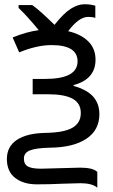

<svg xmlns="http://www.w3.org/2000/svg" viewBox="-20 -684 530 898"><path d="M203.1 -243.2H132.8V-314.9H190.9Q342.8 -314.9 342.8 -397Q342.8 -473.1 221.2 -473.1Q152.3 -473.1 69.8 -439L39.1 -508.8Q103.5 -535.2 161.1 -543Q108.9 -606.9 66.9 -647V-660.2H130.9Q166 -635.7 234.9 -567.9Q278.3 -622.6 311.5 -643.3Q344.7 -664.1 375 -664.1Q405.3 -664.1 425.8 -657.2V-600.1Q414.1 -605 392.1 -605Q349.1 -605 298.8 -538.1Q358.4 -524.4 392.6 -490.7Q426.8 -457 426.8 -404.8Q426.8 -313.5 324.2 -286.1V-282.2Q387.7 -264.2 416.3 -231.4Q444.8 -198.7 444.8 -149.9Q444.8 -75.2 383.5 -34.7Q322.3 5.9 211.9 6.8Q147.9 8.3 119.9 19.5Q91.8 30.8 91.8 57.6Q91.8 84.5 110.6 94.7Q129.4 105 171.9 105L355 100.1Q415 100.1 435.1 120.1V193.8Q410.6 172.9 356.9 172.9L270.5 175.3Q214.8 178.2 152.3 178.2Q89.8 178.2 51 148.2Q12.2 118.2 12.2 59.6Q12.2 1 59.3 -30Q106.4 -61 193.4 -62.5Q280.3 -64 319.1 -86.7Q357.9 -109.4 357.9 -155.3Q357.9 -201.2 319.8 -222.2Q281.7 -243.2 203.1 -243.2Z"/></svg>

Font: NotoSans
Style: Regular
Weight: 400
Designer: Monotype Design team
Foundry: Monotype Imaging Inc.
Version: Version 1.04